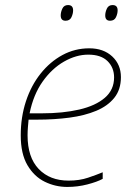

<svg xmlns="http://www.w3.org/2000/svg" viewBox="-20 -729 531 759"><path d="M246 10Q199 10 157 -10.5Q115 -31 88.5 -76Q62 -121 62 -194Q62 -266 82.5 -328.5Q103 -391 140.5 -438Q178 -485 227 -511.5Q276 -538 333 -538Q389 -538 423.5 -506Q458 -474 458 -424Q458 -375 432 -342.5Q406 -310 360.5 -291Q315 -272 255 -264Q195 -256 127 -256H93Q92 -245 90.5 -228Q89 -211 89 -194Q89 -107 133 -61Q177 -15 251 -15Q294 -15 328 -26.5Q362 -38 386 -48V-22Q364 -10 325.5 0Q287 10 246 10ZM145 -281Q229 -281 293.5 -296Q358 -311 394.5 -342.5Q431 -374 431 -423Q431 -462 405 -487.5Q379 -513 329 -513Q281 -513 233 -485.5Q185 -458 148.5 -406.5Q112 -355 97 -281ZM415 -647Q396 -647 396 -668Q396 -681 402.5 -695Q409 -709 425 -709Q445 -709 445 -688Q445 -675 438.5 -661Q432 -647 415 -647ZM239 -647Q220 -647 220 -668Q220 -681 226.5 -695Q233 -709 249 -709Q269 -709 269 -688Q269 -675 262.5 -661Q256 -647 239 -647Z"/></svg>

Font: Noto Sans Thin
Style: Italic
Weight: 100
Italic angle: -12°
Designer: Monotype Design Team
Foundry: Monotype Imaging Inc.
Version: Version 2.013; ttfautohint (v1.8.4.7-5d5b)